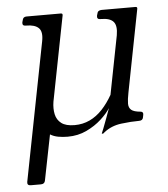

<svg xmlns="http://www.w3.org/2000/svg" viewBox="-48 -483 615 702"><g transform="rotate(-5 260.0 -132.0)"><path d="M37 176Q23 176 25 163L124 -344Q131 -379 117 -393Q103 -407 71 -407H69Q56 -407 58 -420L60 -427Q62 -440 75 -440H201Q208 -440 207 -433L146 -121Q142 -96 146.5 -75Q151 -54 167.5 -41.5Q184 -29 216 -29Q246 -29 271.5 -41Q297 -53 318 -75.5Q339 -98 356 -128L398 -343Q404 -378 391 -392.5Q378 -407 346 -407H343Q330 -407 332 -420L334 -427Q336 -440 351 -440H475Q482 -440 481 -433L422 -130Q417 -105 417 -90Q417 -75 426.5 -67Q436 -59 460 -57Q471 -56 469 -45L467 -35Q465 -24 452 -24Q422 -24 386 -19.5Q350 -15 323 6Q320 9 318.5 10Q317 11 315 11H314Q313 11 312.5 11Q312 11 312 10Q313 9 319 -7Q325 -23 333 -44Q341 -65 346 -80Q334 -61 311 -40Q288 -19 256.5 -4Q225 11 187 11Q169 11 152.5 8Q136 5 123 -3L90 163Q88 176 74 176Z"/></g></svg>

Font: Young Serif Light
Style: Italic
Weight: 300
Italic angle: -10.979°
Designer: Bastien Sozeau
Foundry: NBR — Bastien Sozeau
Version: Version 5.001